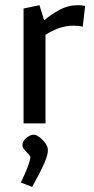

<svg xmlns="http://www.w3.org/2000/svg" viewBox="-20 -482 368 750"><path d="M72 0V-448.7L134.1 -461.8L152.5 -402.5Q178.5 -425.2 212.4 -443.5Q246.4 -461.8 284.2 -461.8Q292.4 -461.8 298.8 -461.1Q305.3 -460.3 312.6 -458.8L303.2 -377.7Q295.7 -379.7 286.7 -380.7Q277.8 -381.7 266.3 -381.7Q237.7 -381.7 210.6 -372.2Q183.6 -362.7 157.7 -346.1V0ZM67.6 84.3Q67.6 74.7 74.6 65.5Q81.5 56.3 91.9 50.2Q102.2 44.2 111.8 44.2Q121.6 44.2 134.7 54.2Q147.7 64.3 157.4 78Q167.1 91.8 167.1 104.8Q167.1 123.3 152.9 155.9Q138.7 188.5 105.6 248.3L61.4 230.9Q74.1 204.5 82.3 184.9Q90.6 165.4 94.5 151.8Q98.5 138.3 98.5 132.3Q98.5 126.8 90.8 119.4Q83.2 112 75.4 103Q67.6 94 67.6 84.3Z"/></svg>

Font: Ancizar Sans Thin
Style: Regular
Weight: 100
Designer: Cesar Puertas, Viviana Monsalve, Julian Moncada, Julian Prieto, Jose Castro, Mariel Hernandez, Felipe Aragon, Sara Alarc
Version: Version 8.100